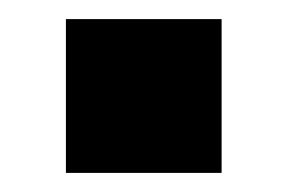

<svg xmlns="http://www.w3.org/2000/svg" viewBox="-20 -181 302 201"><path d="M49 -161H212V0H49Z"/></svg>

Font: Muli ExtraBold
Style: Regular
Weight: 800
Designer: Vernon Adams
Foundry: Vernon Adams
Version: Version 2.000